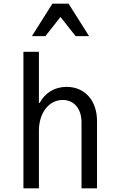

<svg xmlns="http://www.w3.org/2000/svg" viewBox="-20 -1021 640 1041"><path d="M107 0H191V-312C191 -409 245 -479 320 -479C382 -479 422 -431 422 -358V0H506V-365C506 -476 440 -550 341 -550C276 -550 225 -518 195 -463H191V-740H107ZM153 -825H226L308 -929L390 -825H463L352 -1001H264Z"/></svg>

Font: CommitMono
Style: 400Regular
Weight: 400
Monospace: yes
Designer: Eigil Nikolajsen
Foundry: Eigil Nikolajsen
Version: Version 1.143